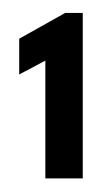

<svg xmlns="http://www.w3.org/2000/svg" viewBox="-20 -680 169 290"><path d="M48.5 -588.5 9 -567.5V-621.5L78.5 -660.5H105V-410.5H48.5Z"/></svg>

Font: League Spartan Thin
Style: Bold
Weight: 700
Version: Version 2.002